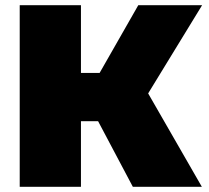

<svg xmlns="http://www.w3.org/2000/svg" viewBox="-20 -720 805 740"><path d="M759 -700 551 -360 758 0H492L358 -253H292V0H56V-700H292V-439H364L513 -700Z"/></svg>

Font: Montserrat-Alt1 Black
Style: Regular
Weight: 900
Designer: Differentunic
Foundry: Differentunic
Version: Version 7.222